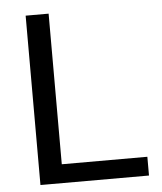

<svg xmlns="http://www.w3.org/2000/svg" viewBox="-51 -733 657 777"><g transform="rotate(-5 278.0 -344.0)"><path d="M82 0V-688H175.3V-76.2H522.9V0Z"/></g></svg>

Font: TypoPRO Liberation Sans
Style: Regular
Weight: 400
Designer: Steve Matteson
Foundry: Ascender Corporation
Version: Version 2.00.1